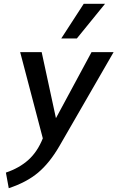

<svg xmlns="http://www.w3.org/2000/svg" viewBox="-20 -759 617 1009"><path d="M11 148Q82 124 129.5 81Q177 38 205 -32L86 -485H199L274 -138L461 -485H577L292 9Q241 97 180.5 148Q120 199 26 230ZM420 -739H532L384 -557H302Z"/></svg>

Font: Niramit Medium
Style: Italic
Weight: 500
Italic angle: -10°
Designer: Katatrad Aksorn Co.,Ltd.
Foundry: Cadson Demak Co.,Ltd.
Version: Version 1.000; ttfautohint (v1.6)